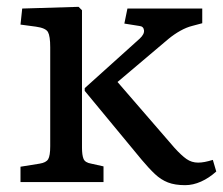

<svg xmlns="http://www.w3.org/2000/svg" viewBox="-20 -533 653 562"><path d="M522 9Q492 9 471.5 1Q451 -7 433.5 -23.5Q416 -40 395 -65L228 -267V-275L389 -420Q403 -433 401.5 -444.5Q400 -456 388 -457L344 -464L353 -508H572V-465L542 -457Q526 -453 508 -443Q490 -433 473 -419L324 -293L491 -100Q511 -78 526 -67.5Q541 -57 560 -57Q569 -57 579.5 -59Q590 -61 603 -65L613 -31Q592 -12 568.5 -1.5Q545 9 522 9ZM40 0V-45L96 -54Q115 -57 121 -67Q127 -77 127 -105V-395Q127 -427 120.5 -439Q114 -451 85 -455L40 -461L45 -508L210 -513L220 -503V-101Q220 -79 224.5 -68Q229 -57 247 -54L283 -46V0Z"/></svg>

Font: Literata 18pt
Style: Regular
Weight: 400
Designer: Latin by Veronika Burian and Jose Scaglione. Greek by Irene Vlachou. Cyrillic by Vera Evstafieva.
Foundry: TypeTogether
Version: Version 3.103;gftools[0.9.29]